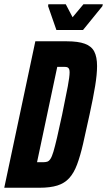

<svg xmlns="http://www.w3.org/2000/svg" viewBox="-31 -882 503 902"><path d="M-11 0 135 -688H283Q336 -688 367.5 -676.5Q399 -665 412 -639.5Q425 -614 425 -572Q425 -533 416 -478Q407 -423 390 -345Q373 -266 359.5 -207.5Q346 -149 331 -109Q316 -69 294 -45Q272 -21 238.5 -10.5Q205 0 155 0ZM143 -120H173Q183 -120 191 -122.5Q199 -125 206 -135.5Q213 -146 220 -169.5Q227 -193 237 -235.5Q247 -278 261 -344Q279 -431 287.5 -476.5Q296 -522 296 -542Q296 -551 294 -556.5Q292 -562 288 -564.5Q284 -567 278.5 -567.5Q273 -568 267 -568H238ZM234 -741 195 -853 196 -862H278L310 -801L361 -862H452L450 -853L359 -741Z"/></svg>

Font: Saira ExtraCondensed ExtraBold
Style: Italic
Weight: 800
Width: 2
Italic angle: -12°
Designer: Hector Gatti with collaboration of the Omnibus-Type team
Foundry: Omnibus-Type
Version: Version 1.101